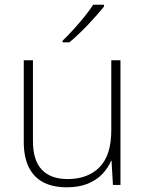

<svg xmlns="http://www.w3.org/2000/svg" viewBox="-20 -786 622 816"><path d="M492 -530V0H460L454 -103H452Q440 -73 415.5 -47Q391 -21 353.5 -5.5Q316 10 264 10Q204 10 163.5 -11.5Q123 -33 102 -76Q81 -119 81 -183V-530H120V-187Q120 -104 158 -64.5Q196 -25 267 -25Q354 -25 403.5 -76Q453 -127 453 -232V-530ZM422 -758Q409 -742 392 -722.5Q375 -703 355 -682Q335 -661 314.5 -641.5Q294 -622 275 -606H246V-613Q267 -633 292 -660.5Q317 -688 340 -716.5Q363 -745 376 -766H422Z"/></svg>

Font: Noto Sans Cham ExtraLight
Style: Regular
Weight: 250
Version: Version 2.002